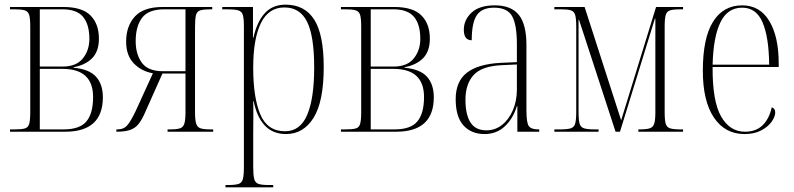

<svg xmlns="http://www.w3.org/2000/svg" viewBox="-20 -566 3412 825"><path d="M23 0V-10H42Q72 -10 86.5 -14Q101 -18 105.5 -34Q110 -50 110 -84V-452Q110 -486 105.5 -501.5Q101 -517 86.5 -521.5Q72 -526 42 -526H23V-536H252Q333 -536 369 -499.5Q405 -463 405 -400Q405 -346 376.5 -316.5Q348 -287 296 -277V-275Q363 -269 392.5 -236.5Q422 -204 422 -148Q422 0 260 0ZM249 -280Q308 -280 336 -315Q364 -350 364 -399Q364 -461 337 -493.5Q310 -526 248 -526H151V-280ZM253 -10Q323 -10 351.5 -44.5Q380 -79 380 -149Q380 -270 249 -270H151V-10Z M480 0V-10H485Q512 -10 527.5 -28.5Q543 -47 563 -89L637 -251Q587 -260 554.5 -294Q522 -328 522 -387Q522 -454 559.5 -495Q597 -536 679 -536H892V-526H885Q855 -526 840.5 -521.5Q826 -517 822 -500.5Q818 -484 818 -450V-84Q818 -50 823 -34.5Q828 -19 842 -14.5Q856 -10 884 -10H896V0H700V-10H710Q739 -10 753 -14.5Q767 -19 772 -34.5Q777 -50 777 -84V-250H678L599 -73Q587 -47 573.5 -31Q560 -15 538.5 -7.5Q517 0 480 0ZM680 -260H777V-526H686Q618 -526 590.5 -489.5Q563 -453 563 -389Q563 -333 589.5 -296.5Q616 -260 680 -260Z M949 239V229H960Q990 229 1004.5 224.5Q1019 220 1023.5 203.5Q1028 187 1028 152V-452Q1028 -486 1023.5 -501.5Q1019 -517 1003.5 -521.5Q988 -526 955 -526H935V-536H1067V-404H1069Q1084 -472 1117.5 -509Q1151 -546 1207 -546Q1289 -546 1330 -482Q1371 -418 1371 -278Q1371 -130 1327.5 -60Q1284 10 1209 10Q1153 10 1118.5 -26Q1084 -62 1070 -131H1068Q1069 -99 1068.5 -63.5Q1068 -28 1068 12V152Q1068 187 1072.5 203.5Q1077 220 1091.5 224.5Q1106 229 1135 229H1154V239ZM1205 -2Q1270 -2 1300 -72.5Q1330 -143 1330 -276Q1330 -411 1299.5 -472.5Q1269 -534 1202 -534Q1134 -534 1101 -466.5Q1068 -399 1068 -275Q1068 -147 1098.5 -74.5Q1129 -2 1205 -2Z M1445 0V-10H1464Q1494 -10 1508.5 -14Q1523 -18 1527.5 -34Q1532 -50 1532 -84V-452Q1532 -486 1527.5 -501.5Q1523 -517 1508.5 -521.5Q1494 -526 1464 -526H1445V-536H1674Q1755 -536 1791 -499.5Q1827 -463 1827 -400Q1827 -346 1798.5 -316.5Q1770 -287 1718 -277V-275Q1785 -269 1814.5 -236.5Q1844 -204 1844 -148Q1844 0 1682 0ZM1671 -280Q1730 -280 1758 -315Q1786 -350 1786 -399Q1786 -461 1759 -493.5Q1732 -526 1670 -526H1573V-280ZM1675 -10Q1745 -10 1773.5 -44.5Q1802 -79 1802 -149Q1802 -270 1671 -270H1573V-10Z M2062 10Q2005 10 1971.5 -27Q1938 -64 1938 -140Q1938 -216 1986 -253.5Q2034 -291 2132 -296L2201 -299V-375Q2201 -460 2180.5 -496.5Q2160 -533 2103 -533Q2051 -533 2029 -501Q2007 -469 2007 -393Q1973 -393 1973 -438Q1973 -481 2006.5 -512Q2040 -543 2106 -543Q2176 -543 2209 -502.5Q2242 -462 2242 -372V-93Q2242 -39 2252 -24.5Q2262 -10 2294 -10H2297V0H2203V-110H2201Q2185 -57 2149.5 -23.5Q2114 10 2062 10ZM2070 -6Q2108 -6 2137.5 -29.5Q2167 -53 2184 -93Q2201 -133 2201 -181V-289L2136 -286Q2050 -282 2015 -243.5Q1980 -205 1980 -137Q1980 -74 2001.5 -40Q2023 -6 2070 -6Z M2362 0V-10H2386Q2417 -10 2432 -14.5Q2447 -19 2451.5 -35Q2456 -51 2456 -85V-451Q2456 -486 2451.5 -501.5Q2447 -517 2433 -521.5Q2419 -526 2390 -526H2362V-536H2492L2649 -49L2799 -536H2915V-526H2902Q2874 -526 2859.5 -521.5Q2845 -517 2840.5 -501.5Q2836 -486 2836 -453V-83Q2836 -50 2840.5 -34.5Q2845 -19 2859.5 -14.5Q2874 -10 2904 -10H2915V0H2723V-10H2728Q2757 -10 2771.5 -14.5Q2786 -19 2791 -34.5Q2796 -50 2796 -83V-486H2794L2644 0H2625L2468 -481H2466V-85Q2466 -50 2470.5 -34.5Q2475 -19 2490 -14.5Q2505 -10 2535 -10H2552V0Z M3179 10Q3095 10 3047.5 -61Q3000 -132 3000 -262Q3000 -403 3044 -473Q3088 -543 3169 -543Q3245 -543 3285.5 -476Q3326 -409 3326 -293V-278H3042Q3041 -131 3078.5 -65.5Q3116 0 3181 0Q3229 0 3257.5 -28.5Q3286 -57 3296 -105Q3311 -100 3311 -83Q3311 -65 3296 -43.5Q3281 -22 3251.5 -6Q3222 10 3179 10ZM3285 -288Q3284 -405 3257 -469Q3230 -533 3169 -533Q3106 -533 3075.5 -470Q3045 -407 3042 -288Z"/></svg>

Font: Noto Serif Display Condensed ExtraLight
Style: Regular
Weight: 200
Width: 3
Designer: Monotype Design Team
Foundry: Monotype Imaging Inc.
Version: Version 2.009